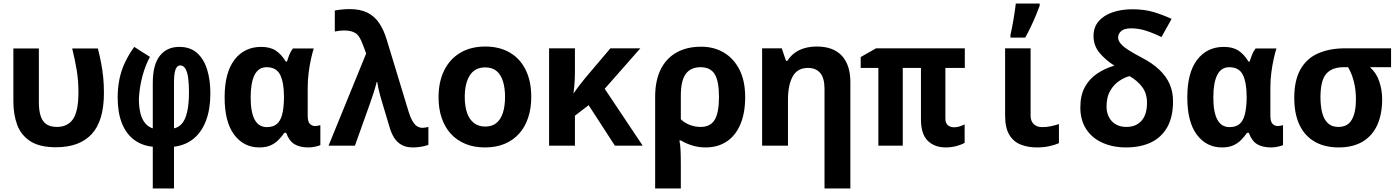

<svg xmlns="http://www.w3.org/2000/svg" viewBox="-20 -817 7840 1077"><path d="M294 9Q201 9 149 -25.5Q97 -60 76 -118Q55 -176 55 -248V-545H198V-244Q198 -196 208.5 -165Q219 -134 241.5 -119.5Q264 -105 299 -105Q360 -105 390 -149.5Q420 -194 420 -300Q420 -365 410.5 -422.5Q401 -480 385 -545H529Q540 -502 547.5 -462.5Q555 -423 559 -383Q563 -343 563 -296Q563 -139 494.5 -65Q426 9 294 9Z M837 6Q776 0 732 -33Q688 -66 664 -125.5Q640 -185 640 -270Q640 -324 650 -373Q660 -422 681 -466.5Q702 -511 733 -554L821 -498Q796 -452 779.5 -392Q763 -332 759 -264Q759 -214 768.5 -179Q778 -144 796 -124Q814 -104 837 -97V-352Q837 -454 876.5 -504Q916 -554 986 -554Q1046 -554 1084.5 -520.5Q1123 -487 1141.5 -428Q1160 -369 1160 -293Q1160 -206 1136 -141.5Q1112 -77 1066.5 -39.5Q1021 -2 956 6V240H837ZM956 -97Q981 -102 1000 -123Q1019 -144 1029.5 -188Q1040 -232 1040 -302Q1040 -347 1035.5 -380Q1031 -413 1020 -431.5Q1009 -450 991 -450Q979 -450 971 -439Q963 -428 959.5 -407.5Q956 -387 956 -357Z M1435 10Q1347 10 1293.5 -61.5Q1240 -133 1240 -271Q1240 -410 1295.5 -482Q1351 -554 1445 -554Q1495 -554 1526.5 -533.5Q1558 -513 1583 -472H1590Q1595 -489 1603 -509.5Q1611 -530 1623 -545H1740Q1733 -524 1725 -488.5Q1717 -453 1711.5 -411Q1706 -369 1706 -325V-168Q1706 -134 1718.5 -122Q1731 -110 1747 -110Q1755 -110 1764 -112Q1773 -114 1777 -115V-3Q1770 1 1749 5.5Q1728 10 1711 10Q1662 10 1632 -8Q1602 -26 1585 -72H1575Q1560 -50 1541 -31Q1522 -12 1496.5 -1Q1471 10 1435 10ZM1477 -104Q1512 -104 1532.5 -121Q1553 -138 1562.5 -174Q1572 -210 1573 -266V-272Q1573 -353 1552 -396.5Q1531 -440 1475 -440Q1430 -440 1408 -396.5Q1386 -353 1386 -270Q1386 -188 1408.5 -146Q1431 -104 1477 -104Z M2296 10Q2258 10 2232.5 -4.5Q2207 -19 2191.5 -43.5Q2176 -68 2167 -98L2125 -238Q2119 -258 2113 -279.5Q2107 -301 2102.5 -321.5Q2098 -342 2096 -357H2093Q2086 -328 2075 -294.5Q2064 -261 2057 -241L1971 0H1823L2034 -517L2016 -565Q1997 -618 1973 -632Q1949 -646 1913 -646Q1894 -646 1881 -644Q1868 -642 1858 -640V-758Q1872 -761 1895.5 -763.5Q1919 -766 1941 -766Q2001 -766 2041 -746Q2081 -726 2107 -687.5Q2133 -649 2150 -592L2271 -194Q2283 -155 2296 -134.5Q2309 -114 2322.5 -107Q2336 -100 2350 -100Q2358 -100 2366.5 -101.5Q2375 -103 2383 -105V-5Q2375 -1 2360 2.5Q2345 6 2328 8Q2311 10 2296 10Z M2700 10Q2639 10 2590.5 -10Q2542 -30 2508.5 -67Q2475 -104 2457.5 -155.5Q2440 -207 2440 -271Q2440 -358 2471.5 -422Q2503 -486 2562 -521Q2621 -556 2702 -556Q2781 -556 2839 -522.5Q2897 -489 2928.5 -425.5Q2960 -362 2960 -273Q2960 -210 2943 -158Q2926 -106 2893 -68.5Q2860 -31 2811.5 -10.5Q2763 10 2700 10ZM2702 -107Q2740 -107 2764.5 -127Q2789 -147 2801 -184.5Q2813 -222 2813 -273Q2813 -323 2801.5 -360.5Q2790 -398 2765.5 -418.5Q2741 -439 2702 -439Q2644 -439 2615.5 -394.5Q2587 -350 2587 -273Q2587 -222 2599.5 -185Q2612 -148 2638 -127.5Q2664 -107 2702 -107Z M3060 0V-546H3205V-409Q3205 -389 3204 -370.5Q3203 -352 3201.5 -334Q3200 -316 3197 -295H3199Q3213 -316 3230 -338Q3247 -360 3265 -382L3404 -546H3572L3372 -319L3585 0H3429L3282 -227L3205 -168V0Z M3655 -274Q3655 -364 3685.5 -426.5Q3716 -489 3774 -522Q3832 -555 3913 -555Q3985 -555 4040.5 -522Q4096 -489 4128 -426Q4160 -363 4160 -273Q4160 -183 4133 -119.5Q4106 -56 4056 -23Q4006 10 3938 10Q3899 10 3863 -1Q3827 -12 3800 -29H3791Q3796 -7 3797.5 26Q3799 59 3799 103V240H3655ZM3910 -105Q3965 -105 3989 -145Q4013 -185 4013 -273Q4013 -362 3989 -401Q3965 -440 3910 -440Q3854 -440 3826.5 -402Q3799 -364 3799 -280V-148Q3821 -127 3850 -116Q3879 -105 3910 -105Z M4605 240V-224H4750V240ZM4255 0V-546H4365L4389 -476H4397Q4414 -503 4438 -520.5Q4462 -538 4493.5 -547Q4525 -556 4562 -556Q4654 -556 4702 -504.5Q4750 -453 4750 -356V0H4605V-319Q4605 -379 4581 -407.5Q4557 -436 4512 -436Q4453 -436 4426.5 -388Q4400 -340 4400 -257V0Z M5285 10Q5222 10 5184 -27.5Q5146 -65 5146 -147V-436H5044V0H4907V-436H4808V-497L4894 -546H5392V-436H5283V-153Q5283 -127 5296.5 -115Q5310 -103 5332 -103Q5346 -103 5361.5 -107.5Q5377 -112 5391 -119V-16Q5375 -6 5346 2Q5317 10 5285 10Z M5796 10Q5746 10 5705.5 -6Q5665 -22 5641.5 -61Q5618 -100 5618 -170V-546H5761V-170Q5761 -148 5769 -133.5Q5777 -119 5792 -111.5Q5807 -104 5827 -104Q5852 -104 5875 -109Q5898 -114 5920 -121V-14Q5898 -4 5866 3Q5834 10 5796 10ZM5648 -621Q5652 -639 5656.5 -661Q5661 -683 5665 -707.5Q5669 -732 5672.5 -755Q5676 -778 5678 -797H5812V-785Q5803 -760 5790.5 -730Q5778 -700 5763 -668.5Q5748 -637 5731 -606H5648Z M6297 10Q6223 10 6164.5 -16Q6106 -42 6073 -92.5Q6040 -143 6040 -214Q6040 -283 6065.5 -329Q6091 -375 6134 -404Q6177 -433 6231 -449Q6184 -478 6149 -519Q6114 -560 6114 -615Q6114 -664 6142 -697Q6170 -730 6219.5 -747.5Q6269 -765 6332 -765Q6398 -765 6449 -750Q6500 -735 6552 -711L6495 -609Q6451 -631 6409 -644.5Q6367 -658 6326 -658Q6286 -658 6269 -642.5Q6252 -627 6252 -607Q6252 -589 6266.5 -572Q6281 -555 6310.5 -536Q6340 -517 6384 -494Q6444 -463 6483 -426Q6522 -389 6541 -345.5Q6560 -302 6560 -249Q6560 -160 6527 -102.5Q6494 -45 6435 -17.5Q6376 10 6297 10ZM6298 -105Q6353 -105 6383.5 -140Q6414 -175 6414 -240Q6414 -293 6387 -329Q6360 -365 6316 -390Q6288 -383 6258 -363Q6228 -343 6207.5 -308Q6187 -273 6187 -219Q6187 -187 6200 -161Q6213 -135 6238 -120Q6263 -105 6298 -105Z M6835 10Q6747 10 6693.5 -61.5Q6640 -133 6640 -271Q6640 -410 6695.5 -482Q6751 -554 6845 -554Q6895 -554 6926.5 -533.5Q6958 -513 6983 -472H6990Q6995 -489 7003 -509.5Q7011 -530 7023 -545H7140Q7133 -524 7125 -488.5Q7117 -453 7111.5 -411Q7106 -369 7106 -325V-168Q7106 -134 7118.5 -122Q7131 -110 7147 -110Q7155 -110 7164 -112Q7173 -114 7177 -115V-3Q7170 1 7149 5.5Q7128 10 7111 10Q7062 10 7032 -8Q7002 -26 6985 -72H6975Q6960 -50 6941 -31Q6922 -12 6896.5 -1Q6871 10 6835 10ZM6877 -104Q6912 -104 6932.5 -121Q6953 -138 6962.5 -174Q6972 -210 6973 -266V-272Q6973 -353 6952 -396.5Q6931 -440 6875 -440Q6830 -440 6808 -396.5Q6786 -353 6786 -270Q6786 -188 6808.5 -146Q6831 -104 6877 -104Z M7489 10Q7412 10 7356 -21.5Q7300 -53 7270 -115Q7240 -177 7240 -268Q7240 -366 7274.5 -427.5Q7309 -489 7373.5 -517.5Q7438 -546 7526 -546H7783V-440H7665Q7700 -409 7716.5 -361Q7733 -313 7733 -260Q7733 -175 7705 -114.5Q7677 -54 7622.5 -22Q7568 10 7489 10ZM7487 -105Q7540 -105 7563 -146Q7586 -187 7586 -259Q7586 -313 7574.5 -358.5Q7563 -404 7542 -440H7517Q7451 -440 7419 -402.5Q7387 -365 7387 -271Q7387 -221 7397 -183.5Q7407 -146 7429 -125.5Q7451 -105 7487 -105Z"/></svg>

Font: Noto Sans Mono
Style: Bold
Weight: 700
Designer: Monotype Design Team
Foundry: Monotype Imaging Inc.
Version: Version 2.014